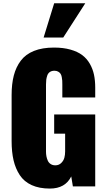

<svg xmlns="http://www.w3.org/2000/svg" viewBox="-20 -1104 635 1137"><path d="M238.3 -881.8 300.8 -1084.5H484.9L354.5 -881.8ZM275.4 12.7Q212.4 12.7 167.5 -7.8Q122.6 -28.3 97.2 -66.9Q71.8 -105.5 60.3 -154.8Q48.8 -204.1 48.8 -268.6V-541Q48.8 -606.9 61.8 -657Q74.7 -707 103.3 -744.9Q131.8 -782.7 181.2 -802.5Q230.5 -822.3 299.8 -822.3Q355 -822.3 397.2 -810.3Q439.5 -798.3 466.8 -777.8Q494.1 -757.3 511.7 -726.8Q529.3 -696.3 536.6 -661.6Q543.9 -627 543.9 -585V-526.9H349.1V-604.5Q349.1 -618.2 348.6 -626.7Q348.1 -635.3 345.7 -647.7Q343.3 -660.2 338.6 -667.2Q334 -674.3 324.7 -679.7Q315.4 -685.1 302.2 -685.1Q286.1 -685.1 275.4 -677.7Q264.6 -670.4 260 -657Q255.4 -643.6 253.9 -631.6Q252.4 -619.6 252.4 -603.5V-206.5Q252.4 -191.4 254.9 -178.5Q257.3 -165.5 262.9 -152.8Q268.6 -140.1 280 -132.6Q291.5 -125 307.6 -125Q328.6 -125 342.5 -138.7Q356.4 -152.3 361.1 -169.7Q365.7 -187 365.7 -207V-312.5H300.8V-426.3H543.9V0H411.6L401.9 -59.1Q366.2 12.7 275.4 12.7Z"/></svg>

Font: Oswald
Style: Heavy
Weight: 800
Designer: Vernon Adams
Foundry: Vernon Adams
Version: 3.0; ttfautohint (v0.95) -l 8 -r 50 -G 200 -x 0 -w "G" -W -c